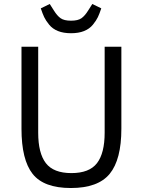

<svg xmlns="http://www.w3.org/2000/svg" viewBox="-20 -933 718 965"><path d="M185 -891 230 -913 251 -880Q267 -854 284.5 -841.5Q302 -829 337 -829Q372 -829 389.5 -841.5Q407 -854 423 -880L444 -913L489 -891Q480 -864 472 -847Q464 -830 447 -809Q430 -788 402.5 -777Q375 -766 337 -766Q299 -766 271.5 -777Q244 -788 227 -809Q210 -830 202 -847Q194 -864 185 -891ZM88 -698H172V-266Q172 -163 210.5 -113Q249 -63 339 -63Q429 -63 467.5 -113Q506 -163 506 -266V-698H590V-286Q590 -131 531.5 -59.5Q473 12 336 12Q200 12 144 -59Q88 -130 88 -286Z"/></svg>

Font: Aneliza
Style: Regular
Weight: 400
Designer: Mike Abbink, Paul van der Laan, Pieter van Rosmalen
Foundry: Bold Monday
Version: Version 3.0